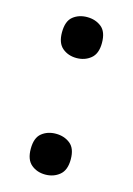

<svg xmlns="http://www.w3.org/2000/svg" viewBox="-93 -602 460 666"><g transform="rotate(15 137.0 -269.5)"><path d="M65.4 -478.5Q65.4 -519 86.2 -535.6Q106.9 -552.2 136.7 -552.2Q166.5 -552.2 187.7 -535.6Q209 -519 209 -478.5Q209 -439.9 187.7 -422.6Q166.5 -405.3 136.7 -405.3Q106.9 -405.3 86.2 -422.6Q65.4 -439.9 65.4 -478.5ZM65.4 -60.5Q65.4 -100.1 86.2 -116.7Q106.9 -133.3 136.7 -133.3Q166.5 -133.3 187.7 -116.7Q209 -100.1 209 -60.5Q209 -21.5 187.7 -4.2Q166.5 13.2 136.7 13.2Q106.9 13.2 86.2 -4.2Q65.4 -21.5 65.4 -60.5Z"/></g></svg>

Font: Open Sans SemiBold
Style: Regular
Weight: 600
Designer: Monotype Design Team
Foundry: Monotype Imaging Inc.
Version: Version 3.003; ttfautohint (v1.8.4)